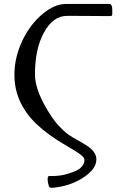

<svg xmlns="http://www.w3.org/2000/svg" viewBox="-20 -708 604 957"><path d="M431.6 -628.4 347.7 -628.9H314.5Q244.1 -628.9 199.2 -545.9Q154.3 -464.4 154.3 -337.4Q154.3 -264.2 212.4 -166Q244.6 -111.3 272 -82Q299.3 -52.7 320.3 -37.8Q341.3 -22.9 367.7 -8.8Q394 5.4 414.6 19Q460.4 49.8 460.4 86.4Q460.4 134.3 395.5 176.8Q329.6 220.2 242.2 228Q226.1 228 224.6 222.4Q223.1 216.8 220.5 208.5Q217.8 200.2 217.5 184.8Q217.3 169.4 225.1 169.4H240.7Q281.2 169.4 315.9 158.9Q350.6 148.4 366.2 139.6Q400.9 119.1 400.9 88.9Q400.9 78.1 386 66.2Q371.1 54.2 346.4 39.3Q321.8 24.4 290.5 5.9Q259.3 -12.7 226.3 -36.4Q193.4 -60.1 162.1 -89.4Q130.9 -118.7 106.4 -155.3Q51.8 -236.3 51.8 -334.5Q51.8 -423.3 92.8 -508.3Q130.9 -586.9 191.4 -637.7Q252 -688.5 309.6 -688.5H524.9Q539.6 -688.5 539.6 -659.2V-638.7Q539.6 -627.9 531.2 -627.9H507.8Z"/></svg>

Font: Cardo-Italic
Style: Italic
Weight: 400
Italic angle: -12°
Designer: David J. Perry
Foundry: David J. Perry
Version: Version 0.991